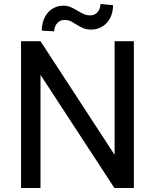

<svg xmlns="http://www.w3.org/2000/svg" viewBox="-20 -938 774 958"><path d="M647.9 0H550.8L182.1 -564.5V0H85V-732.4H182.1L551.8 -165.5V-732.4H647.9ZM543.9 -912.1Q543.9 -884.3 535.6 -861.8Q527.3 -839.4 512.5 -823.5Q497.6 -807.6 478 -799.1Q458.5 -790.5 435.5 -790.5Q410.2 -790.5 393.6 -798.1Q377 -805.7 363.3 -814.5Q349.6 -823.2 335.7 -830.8Q321.8 -838.4 300.3 -838.4Q290 -838.4 281 -834Q272 -829.6 265.1 -822Q258.3 -814.5 254.4 -804.2Q250.5 -793.9 250.5 -781.7L188.5 -785.2Q188.5 -813 196.8 -835.9Q205.1 -858.9 219.2 -875.2Q233.4 -891.6 253.4 -900.6Q273.4 -909.7 295.9 -909.7Q317.4 -909.7 333.7 -902.1Q350.1 -894.5 365 -885.5Q379.9 -876.5 395.5 -868.9Q411.1 -861.3 431.2 -861.3Q441.9 -861.3 450.9 -865.5Q460 -869.6 466.8 -877.4Q473.6 -885.3 477.5 -895.8Q481.4 -906.2 481.4 -918Z"/></svg>

Font: Roboto2
Style: Regular
Weight: 400
Designer: Google
Foundry: Google
Version: Version 2.000981-w3; 2014; ttfautohint (v1.1) -l 5 -r 24 -G 